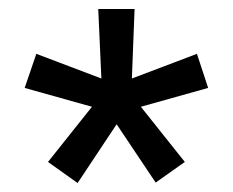

<svg xmlns="http://www.w3.org/2000/svg" viewBox="-20 -767 519 428"><path d="M153 -359 87 -406 185 -529 35 -571 61 -647 206 -592 199 -747H280L274 -592L419 -647L444 -571L294 -529L392 -406L327 -360L240 -490Z"/></svg>

Font: IBM Plex Sans Thai Looped Text
Style: Regular
Weight: 450
Designer: Mike Abbink, Paul van der Laan, Pieter van Rosmalen, Ben Mitchell, Mark Frömberg
Foundry: Bold Monday
Version: Version 1.1